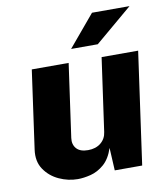

<svg xmlns="http://www.w3.org/2000/svg" viewBox="-82 -793 763 872"><g transform="rotate(-10 299.0 -356.5)"><path d="M207 10Q163 10 121 -9.2Q79 -28.5 54 -65.5Q29 -102.5 36.5 -156L87 -517H257L209.5 -179Q205.5 -149.5 222.2 -130.5Q239 -111.5 275.5 -111.5Q311 -111.5 334.2 -130.2Q357.5 -149 361.5 -180L409 -517H577.5L505 0H378.5L373 -104.5Q357 -56 328.2 -31.2Q299.5 -6.5 266.8 1.8Q234 10 207 10ZM401 -723H574L402 -577.5H279Z"/></g></svg>

Font: Public Sans ExtraBold
Style: Italic
Weight: 800
Italic angle: -8°
Designer: The Public Sans project authors (U.S. Web Design System). Libre Franklin designed by Pablo Impallari and Rodrigo Fuenzal
Version: Version 1.007; ttfautohint (v1.8.1) -l 8 -r 50 -G 200 -x 14 